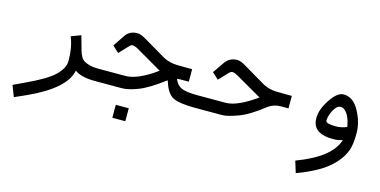

<svg xmlns="http://www.w3.org/2000/svg" viewBox="-62 -664 2377 1202"><g transform="rotate(15 1126.0 -63.0)"><path d="M527 0V-80C483 -80 450 -90 428 -106C417 -115 407 -133 398 -162L372 -255L309 -231C327 -189 336 -137 336 -79C336 -47 320 -16 287 16C254 48 193 84 104 125C81 136 58 146 36 157L64 229C87 219 110 209 134 198C294 126 381 49 396 -32C425 -10 469 0 527 0Z M777 194V110H693V194ZM1173 0V-80C1126 -80 1093 -84 1072 -92C1051 -100 1036 -114 1026 -135L1021 -146C1024 -146 1028 -147 1032 -147C1036 -147 1040 -148 1044 -148H1097V-229H1067C1045 -229 1022 -229 994 -230C966 -231 938 -238 912 -251L767 -336C743 -351 723 -358 708 -358C676 -358 650 -345 634 -322L582 -245L623 -207L678 -265C685 -273 691 -277 699 -277C707 -277 720 -273 736 -264L881 -180C883 -178 887 -176 891 -174C895 -172 900 -170 903 -168C894 -160 882 -152 867 -142C803 -101 749 -80 704 -80H496V-6C506 -3 516 0 526 0H704C733 0 766 -9 806 -24C846 -39 899 -71 967 -122L973 -106C987 -63 1008 -34 1033 -21C1058 -8 1106 0 1173 0Z M1743 -148V-229H1713C1691 -229 1668 -229 1640 -230C1612 -231 1584 -238 1558 -251L1414 -336C1391 -351 1370 -358 1355 -358C1323 -358 1299 -345 1281 -322L1228 -245L1269 -207L1324 -265C1332 -273 1338 -277 1346 -277C1354 -277 1366 -273 1382 -264L1528 -180C1531 -178 1534 -176 1538 -174C1542 -172 1548 -170 1551 -168C1542 -160 1528 -152 1513 -142C1449 -101 1397 -80 1352 -80H1140V-6C1150 -3 1160 0 1170 0H1352C1377 0 1410 -9 1454 -25C1498 -41 1551 -73 1614 -123C1637 -139 1663 -148 1691 -148Z M2123 -45C2100 34 2015 102 1870 156L1869 158L1892 232C1977 200 2042 166 2087 129C2132 92 2165 49 2181 3C2191 -23 2195 -61 2195 -109C2195 -157 2181 -205 2155 -252C2129 -299 2096 -322 2055 -322C2027 -322 2000 -300 1971 -257C1942 -214 1927 -173 1927 -135C1927 -75 1963 -42 2033 -36C2042 -35 2056 -35 2072 -35C2088 -35 2104 -38 2123 -45ZM1992 -135C1992 -155 1999 -179 2012 -204C2025 -229 2041 -242 2057 -242C2066 -242 2075 -239 2083 -232C2105 -214 2120 -181 2129 -131C2106 -121 2082 -116 2058 -116C2014 -116 1992 -123 1992 -135Z"/></g></svg>

Font: Iranian Sans 
Style: Regular
Weight: 400
Designer: Hooman Mehr, Hadi Navid in Neviseh Pardaz Co. Ltd. (http://nevisa.com)
Foundry: http://font-store.ir
Version: 5.0.0 build 1/7/1393